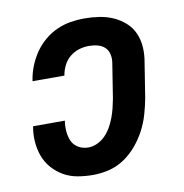

<svg xmlns="http://www.w3.org/2000/svg" viewBox="-66 -591 632 661"><g transform="rotate(-10 250.0 -260.0)"><path d="M208 8Q181 8 154.5 3.5Q128 -1 106 -13.5Q84 -26 67 -45Q50 -64 41 -88Q32 -112 30 -139Q28 -166 33 -193H144Q141 -174 142.5 -155.5Q144 -137 151 -121.5Q158 -106 173.5 -97Q189 -88 208 -88Q224 -88 240 -95.5Q256 -103 268 -115.5Q280 -128 288.5 -143Q297 -158 303 -174Q309 -190 313 -206Q317 -222 320 -238L339 -358Q342 -374 339 -389Q336 -404 326 -414Q316 -424 301 -428Q286 -432 270 -432Q253 -432 236 -427Q219 -422 204.5 -410.5Q190 -399 181.5 -382.5Q173 -366 170 -349Q170 -348 170 -347.5Q170 -347 169 -346H58Q58 -347 58.5 -349Q59 -351 59 -352Q63 -376 72.5 -399.5Q82 -423 96.5 -444Q111 -465 131 -482Q151 -499 174.5 -509.5Q198 -520 222.5 -524Q247 -528 270 -528Q297 -528 323 -524Q349 -520 371.5 -510Q394 -500 412.5 -483.5Q431 -467 441 -444Q451 -421 452.5 -395Q454 -369 449 -342L430 -222Q425 -195 417 -167Q409 -139 395.5 -113Q382 -87 362.5 -63.5Q343 -40 318 -23Q293 -6 264.5 1Q236 8 208 8Z"/></g></svg>

Font: Iosevka SS04 Oblique
Style: Bold
Weight: 700
Italic angle: -9°
Monospace: yes
Designer: Belleve Invis
Foundry: Belleve Invis
Version: Version 19.0.0; ttfautohint (v1.8.4)